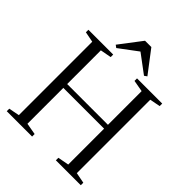

<svg xmlns="http://www.w3.org/2000/svg" viewBox="-259 -1094 1237 1237"><g transform="rotate(45 359.0 -475.5)"><path d="M95 -37V-706L23 -720V-743H249V-720L173.5 -706V-399H545V-706L466 -720V-743H695.5V-720L623.5 -706V-37L696.5 -23V0H469.5V-23L545 -37V-364H173.5V-37L253 -23V0H22V-23ZM233 -786.5 215.5 -799.5 331 -951H388.5L504 -799.5L486 -786.5L359.5 -881Z"/></g></svg>

Font: Merriweather 120pt Light
Style: Regular
Weight: 300
Version: Version 2.100